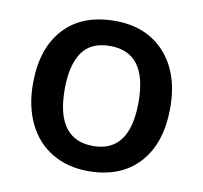

<svg xmlns="http://www.w3.org/2000/svg" viewBox="-67 -622 745 704"><g transform="rotate(10 305.5 -270.0)"><path d="M561 -271Q561 -138.7 493.2 -64.5Q425.3 9.8 304.2 9.8Q228.5 9.8 170.4 -24.4Q112.3 -58.6 81.1 -122.6Q49.8 -186.5 49.8 -271Q49.8 -402.3 117.2 -476.1Q184.6 -549.8 307.1 -549.8Q424.3 -549.8 492.7 -474.4Q561 -398.9 561 -271ZM168 -271Q168 -84 306.2 -84Q442.9 -84 442.9 -271Q442.9 -456.1 305.2 -456.1Q232.9 -456.1 200.4 -408.2Q168 -360.4 168 -271Z"/></g></svg>

Font: f1_44652          
Style: Regular
Weight: 600
Foundry: Ascender Corporation
Version: Version 1.10